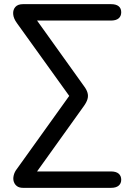

<svg xmlns="http://www.w3.org/2000/svg" viewBox="-20 -725 640 925"><path d="M91 180Q73 180 62 172Q51 164 46.5 150.5Q42 137 46 120Q50 103 62 88L325 -279V-247L62 -613Q45 -636 43.5 -657Q42 -678 54 -691.5Q66 -705 91 -705H515Q539 -705 551.5 -695Q564 -685 564 -666Q564 -647 551.5 -636.5Q539 -626 515 -626H142V-649L384 -311Q397 -294 401.5 -278.5Q406 -263 401.5 -247.5Q397 -232 384 -214L142 124V101H515Q539 101 551.5 111.5Q564 122 564 141Q564 159 551.5 169.5Q539 180 515 180Z"/></svg>

Font: Nunito Medium
Style: Regular
Weight: 500
Designer: Vernon Adams
Foundry: Vernon Adams
Version: Version 3.601